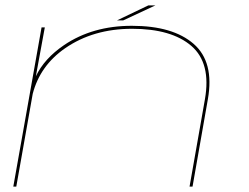

<svg xmlns="http://www.w3.org/2000/svg" viewBox="-20 -687 916 707"><path d="M29 0 133 -586H145L112 -406Q143 -471.5 216 -521Q321 -592 465.5 -592Q616.5 -592 693 -525.5Q769.5 -459 745.5 -322L689 0H678L734.5 -321Q758 -454.5 684.8 -517.8Q611.5 -581 466.5 -581Q323.5 -581 220 -509.5Q127.5 -445.5 100.5 -341.5L40 0ZM411 -612 526 -667H552L434 -612Z"/></svg>

Font: Anybody UltraExpanded Thin
Style: Italic
Weight: 100
Width: 9
Italic angle: -10°
Designer: Tyler Finck
Foundry: Etcetera Type Company
Version: Version 1.010; ttfautohint (v1.8.3) -l 8 -r 50 -G 200 -x 14 